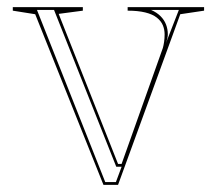

<svg xmlns="http://www.w3.org/2000/svg" viewBox="-20 -520 619 540"><path d="M271 0 79 -480 16 -490V-500H213V-490L145 -481L312 -59H322L438 -385Q440 -392 441.5 -402Q443 -412 443 -423Q443 -437 438 -449Q433 -461 421 -470.5Q409 -480 388.5 -485Q368 -490 339 -490V-500H554V-490L487 -480L312 0ZM276 -8H306L322 -51H307L132 -492H84ZM405 -492Q421 -485 431.5 -474.5Q442 -464 447 -451Q452 -438 452 -423Q452 -418 450.5 -411.5Q449 -405 446 -397L483 -492Z"/></svg>

Font: Kalnia Glaze Thin Light
Style: Regular
Weight: 300
Version: Version 1.110